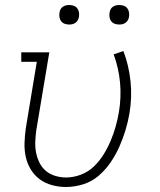

<svg xmlns="http://www.w3.org/2000/svg" viewBox="-20 -739 640 767"><path d="M243 8Q215 8 187.5 0.5Q160 -7 138.5 -23Q117 -39 103 -62Q89 -85 83 -112Q77 -139 78 -168Q79 -197 83 -226L127 -492H65V-530H177L125 -219Q122 -197 121 -174Q120 -151 124 -130Q128 -109 137.5 -89.5Q147 -70 163 -56.5Q179 -43 200.5 -36.5Q222 -30 244 -30Q273 -30 302.5 -41Q332 -52 354.5 -73.5Q377 -95 393.5 -121.5Q410 -148 422 -176.5Q434 -205 442 -233.5Q450 -262 455 -291Q465 -351 459.5 -409.5Q454 -468 434 -522L473 -535Q495 -477 501.5 -413.5Q508 -350 497 -285Q491 -251 481 -218Q471 -185 456.5 -152.5Q442 -120 421.5 -90Q401 -60 373.5 -36.5Q346 -13 311.5 -2.5Q277 8 243 8ZM456 -641Q447 -641 438.5 -644Q430 -647 424.5 -654Q419 -661 417.5 -670.5Q416 -680 418 -690Q419 -696 422 -702Q425 -708 431 -712Q437 -716 443.5 -717.5Q450 -719 456 -719Q466 -719 474.5 -716Q483 -713 488.5 -706Q494 -699 495.5 -689.5Q497 -680 495 -670Q494 -664 490.5 -658Q487 -652 481.5 -648Q476 -644 469.5 -642.5Q463 -641 456 -641ZM256 -641Q247 -641 238.5 -644Q230 -647 224.5 -654Q219 -661 217.5 -670.5Q216 -680 218 -690Q219 -696 222 -702Q225 -708 231 -712Q237 -716 243.5 -717.5Q250 -719 256 -719Q266 -719 274.5 -716Q283 -713 288.5 -706Q294 -699 295.5 -689.5Q297 -680 295 -670Q294 -664 290.5 -658Q287 -652 281.5 -648Q276 -644 269.5 -642.5Q263 -641 256 -641Z"/></svg>

Font: Iosevka Curly Slab XLtExObl
Style: Regular
Weight: 200
Width: 7
Italic angle: -9°
Monospace: yes
Designer: Belleve Invis
Foundry: Belleve Invis
Version: Version 11.0.0; ttfautohint (v1.8.3)